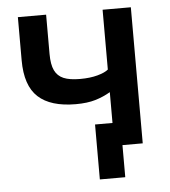

<svg xmlns="http://www.w3.org/2000/svg" viewBox="-49 -575 660 745"><g transform="rotate(-5 281.0 -202.5)"><path d="M310 -89H378V-209Q351 -193 319.5 -183.5Q288 -174 243 -174Q145 -174 96.5 -218.5Q48 -263 48 -362V-530H158V-377Q158 -336 169 -313Q180 -290 203.5 -280Q227 -270 268 -270Q307 -270 336 -278Q365 -286 378 -297V-530H488V0H409V125H310Z"/></g></svg>

Font: .
Style: 
Weight: 500
Designer: A.Korolkova, Vitaly Kuzmin
Foundry: ParaType Ltd
Version: Version 1.000; Glyphs 3.2, build 3192.0